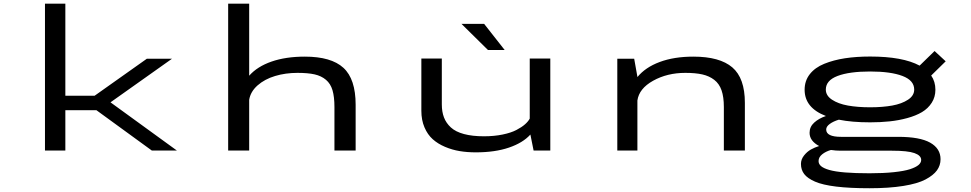

<svg xmlns="http://www.w3.org/2000/svg" viewBox="-20 -820 5290 1046"><path d="M807 0 505.5 -219.5H336V0H225V-800H336V-298.5H495.5L780 -500H917L582 -262.5L943.5 0Z M1223 0V-800H1337.5V-407.5Q1381.5 -457.5 1459.2 -484.5Q1537 -511.5 1640.5 -511.5Q1784.5 -511.5 1851 -450.5Q1917.5 -389.5 1917.5 -249.5V0H1802V-237Q1802 -292.5 1791.5 -328.2Q1781 -364 1755.8 -385.2Q1730.5 -406.5 1694 -414.8Q1657.5 -423 1600.5 -423Q1535.5 -423 1478.8 -406Q1422 -389 1383.2 -354.8Q1344.5 -320.5 1337.5 -276V0Z M2729.5 -547.5H2638.5L2494 -690H2617.5ZM2572 10Q2525.5 10 2484.5 3.2Q2443.5 -3.5 2404.5 -20Q2365.5 -36.5 2337.5 -61.5Q2309.5 -86.5 2292.5 -126.2Q2275.5 -166 2275.5 -216V-501H2387V-251Q2387 -211 2398.8 -180.2Q2410.5 -149.5 2436.2 -125.8Q2462 -102 2507.5 -89.8Q2553 -77.5 2616.5 -77.5Q2671.5 -77.5 2717.8 -87Q2764 -96.5 2793.2 -111.8Q2822.5 -127 2840.2 -142.8Q2858 -158.5 2866 -174V-501H2978V0H2887L2869.5 -87Q2829 -42 2753 -16Q2677 10 2572 10Z M3343 0V-500H3435L3452.5 -402V-400Q3495.5 -453 3573.8 -482.2Q3652 -511.5 3757.5 -511.5Q3901 -511.5 3969.5 -453Q4038 -394.5 4038 -260V0H3923.5V-237Q3923.5 -291.5 3911 -327.8Q3898.5 -364 3871.2 -385Q3844 -406 3806.5 -414.5Q3769 -423 3713.5 -423Q3615 -423 3538.2 -380.2Q3461.5 -337.5 3452.5 -272.5V0Z M4720.5 -153.5Q4621 -153.5 4550 -168Q4520 -159 4500.5 -144.8Q4481 -130.5 4481 -114.5Q4481 -74.5 4562 -74.5H4874Q4991 -74.5 5047.5 -42.8Q5104 -11 5104 47.5Q5104 81 5084.5 108Q5065 135 5022 157.8Q4979 180.5 4901.2 193Q4823.5 205.5 4716.5 205.5Q4609.5 205.5 4535.5 196.5Q4461.5 187.5 4420.2 169.5Q4379 151.5 4361.2 128.2Q4343.5 105 4343.5 73Q4343.5 48.5 4360.2 27.2Q4377 6 4397.8 -5.5Q4418.5 -17 4442.5 -24.5Q4390.5 -52.5 4390.5 -96.5Q4390.5 -129.5 4415.8 -152.2Q4441 -175 4479.5 -188Q4363.5 -232.5 4363.5 -331Q4363.5 -380 4391.8 -416Q4420 -452 4470.5 -472.5Q4521 -493 4583 -502.5Q4645 -512 4720.5 -512Q4898 -512 4990 -462.5L5071.5 -542L5132 -486L5053 -408.5Q5076 -375.5 5076 -331Q5076 -291.5 5056 -260.2Q5036 -229 5002.8 -209.2Q4969.5 -189.5 4923 -176.8Q4876.5 -164 4826.8 -158.8Q4777 -153.5 4720.5 -153.5ZM4720.5 -235.5Q4788.5 -235.5 4840.8 -245Q4893 -254.5 4926.8 -276.8Q4960.5 -299 4960.5 -332Q4960.5 -382 4896.5 -406.2Q4832.5 -430.5 4720.5 -430.5Q4607 -430.5 4543 -406.2Q4479 -382 4479 -332Q4479 -299 4512.8 -276.8Q4546.5 -254.5 4599.2 -245Q4652 -235.5 4720.5 -235.5ZM4439.5 57.5Q4439.5 73.5 4453.2 85.2Q4467 97 4498.2 106Q4529.5 115 4584.2 119.5Q4639 124 4717 124Q4793 124 4849.5 118Q4906 112 4937.5 101.8Q4969 91.5 4983.8 79Q4998.5 66.5 4998.5 51.5Q4998.5 27 4961.8 14Q4925 1 4839.5 1H4559Q4533.5 1 4507 -3Q4478.5 5 4459 20.8Q4439.5 36.5 4439.5 57.5Z"/></svg>

Font: League Mono Extended
Style: Regular
Weight: 400
Width: 9
Designer: Tyler Finck
Foundry: The League of Moveable Type / Tyler Finck
Version: Version 2.210